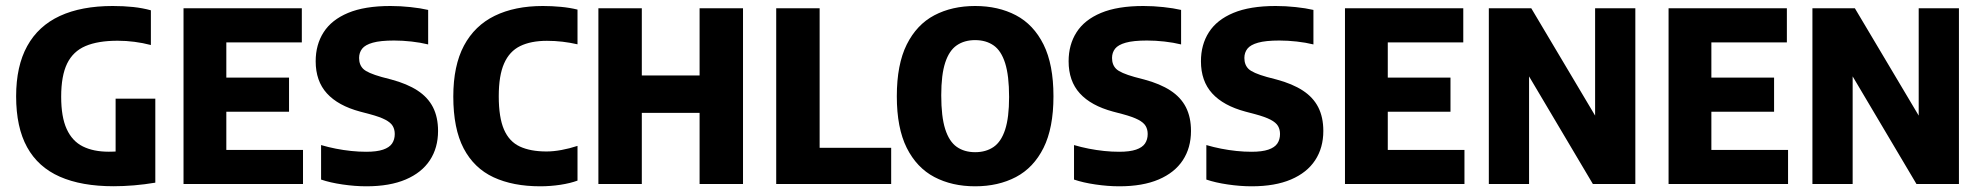

<svg xmlns="http://www.w3.org/2000/svg" viewBox="-20 -623 6708 650"><path d="M364.4 7.5Q255.8 7.5 182.4 -24.9Q109 -57.2 71.8 -124.6Q34.6 -192 34.6 -297Q34.6 -399.3 72.2 -467.2Q109.7 -535.2 182.7 -569Q255.7 -602.7 361.6 -602.7Q398.8 -602.7 430.7 -599.3Q462.6 -595.9 490.8 -588.1V-470.6Q463.4 -477.8 435.3 -481.4Q407.3 -485.1 378.1 -485.1Q311.7 -485.1 269.5 -467.1Q227.4 -449.2 207.2 -407.8Q187.1 -366.4 187.1 -295.6Q187.1 -226.9 205.8 -186.1Q224.5 -145.2 260.4 -127.3Q296.3 -109.4 348.3 -109.4Q365.4 -109.4 382.8 -110.8Q400.3 -112.2 414 -113.9L371.4 -80.4V-289H505.8V-4.6Q470.1 1.4 433.7 4.5Q397.3 7.5 364.4 7.5Z M601.3 0V-595H1001.8V-479.5H746.2V-115.5H1005.8V0ZM706.1 -244.8V-360.3H958.5V-244.8Z M1220.6 7.7Q1181.5 7.7 1139.6 1.5Q1097.7 -4.6 1067 -15.1V-131.9Q1091.1 -124.8 1117 -119.7Q1142.9 -114.6 1169 -111.9Q1195 -109.2 1219.8 -109.2Q1255.8 -109.2 1277 -116.5Q1298.2 -123.7 1307.3 -137.1Q1316.4 -150.6 1316.4 -169.3Q1316.4 -184.7 1309.6 -196.4Q1302.8 -208.1 1284.5 -217.7Q1266.2 -227.3 1232.1 -236.5L1199.1 -245.2Q1124.6 -265.2 1086.7 -306.9Q1048.7 -348.6 1048.7 -415.7Q1048.7 -471.8 1075.6 -513.8Q1102.5 -555.9 1158.4 -579.3Q1214.4 -602.7 1301.7 -602.7Q1335.7 -602.7 1369.7 -599Q1403.8 -595.4 1429.5 -589.4V-472.6Q1403.4 -479 1373.1 -482.4Q1342.8 -485.8 1314.1 -485.8Q1267.8 -485.8 1242.1 -478.5Q1216.4 -471.3 1206 -458.1Q1195.7 -444.8 1195.7 -426.8Q1195.7 -403.5 1209.8 -389.7Q1223.9 -375.9 1271.9 -362.4L1305 -353.7Q1358.4 -339.4 1393.5 -316.5Q1428.5 -293.7 1445.8 -260Q1463 -226.2 1463 -179.7Q1463 -122.6 1435.3 -80.5Q1407.6 -38.4 1353.6 -15.4Q1299.5 7.7 1220.6 7.7Z M1809 7.7Q1716.6 7.7 1650.8 -22.9Q1584.9 -53.6 1549.7 -120.5Q1514.6 -187.5 1514.6 -296.3Q1514.6 -400.6 1550.7 -468.5Q1586.9 -536.3 1654.8 -569.5Q1722.8 -602.7 1817.8 -602.7Q1848.3 -602.7 1878.9 -599.8Q1909.5 -596.9 1935.1 -590.5V-473Q1909.7 -478.8 1884.1 -481.8Q1858.5 -484.8 1831.6 -484.8Q1777.5 -484.8 1741.1 -467.1Q1704.8 -449.4 1686.7 -408.4Q1668.5 -367.5 1668.5 -297.3Q1668.5 -225.3 1686.2 -184.5Q1703.9 -143.7 1739.8 -127Q1775.8 -110.2 1830.1 -110.2Q1853.4 -110.2 1880.7 -115.2Q1908 -120.2 1935.1 -129.1V-11.6Q1910.9 -2.6 1877 2.6Q1843 7.7 1809 7.7Z M2005.8 0V-595H2152.8V-367.6H2348.4V-595H2495.4V0H2348.4V-240.9H2152.8V0Z M2607.8 0V-595H2754.8V-122.6H2997V0Z M3281.2 7.7Q3203 7.7 3143.2 -23.7Q3083.4 -55.2 3049.7 -122.4Q3016.1 -189.7 3016.1 -297Q3016.1 -404.8 3049.7 -472.3Q3083.4 -539.8 3143.2 -571.3Q3203 -602.7 3281.2 -602.7Q3359.6 -602.7 3419.4 -571.3Q3479.2 -539.8 3512.8 -472.3Q3546.4 -404.8 3546.4 -297Q3546.4 -189.7 3512.8 -122.4Q3479.2 -55.2 3419.4 -23.7Q3359.6 7.7 3281.2 7.7ZM3281.2 -107.8Q3317.9 -107.8 3343.7 -125.5Q3369.4 -143.1 3382.8 -184.1Q3396.2 -225 3396.2 -294.6Q3396.2 -367.1 3382.8 -409.3Q3369.4 -451.5 3343.7 -469.3Q3317.9 -487.2 3281.2 -487.2Q3244.7 -487.2 3219 -469.5Q3193.3 -451.9 3179.9 -410.9Q3166.5 -370 3166.5 -300.4Q3166.5 -227.9 3179.9 -185.9Q3193.3 -143.9 3219 -125.8Q3244.7 -107.8 3281.2 -107.8Z M3769.6 7.7Q3730.5 7.7 3688.6 1.5Q3646.7 -4.6 3616 -15.1V-131.9Q3640.1 -124.8 3666 -119.7Q3691.9 -114.6 3718 -111.9Q3744 -109.2 3768.8 -109.2Q3804.8 -109.2 3826 -116.5Q3847.2 -123.7 3856.3 -137.1Q3865.4 -150.6 3865.4 -169.3Q3865.4 -184.7 3858.6 -196.4Q3851.8 -208.1 3833.5 -217.7Q3815.2 -227.3 3781.1 -236.5L3748.1 -245.2Q3673.6 -265.2 3635.7 -306.9Q3597.7 -348.6 3597.7 -415.7Q3597.7 -471.8 3624.6 -513.8Q3651.5 -555.9 3707.4 -579.3Q3763.4 -602.7 3850.7 -602.7Q3884.7 -602.7 3918.7 -599Q3952.8 -595.4 3978.5 -589.4V-472.6Q3952.4 -479 3922.1 -482.4Q3891.8 -485.8 3863.1 -485.8Q3816.8 -485.8 3791.1 -478.5Q3765.4 -471.3 3755 -458.1Q3744.7 -444.8 3744.7 -426.8Q3744.7 -403.5 3758.8 -389.7Q3772.9 -375.9 3820.9 -362.4L3854 -353.7Q3907.4 -339.4 3942.5 -316.5Q3977.5 -293.7 3994.8 -260Q4012 -226.2 4012 -179.7Q4012 -122.6 3984.3 -80.5Q3956.6 -38.4 3902.6 -15.4Q3848.5 7.7 3769.6 7.7Z M4217.6 7.7Q4178.5 7.7 4136.6 1.5Q4094.7 -4.6 4064 -15.1V-131.9Q4088.1 -124.8 4114 -119.7Q4139.9 -114.6 4166 -111.9Q4192 -109.2 4216.8 -109.2Q4252.8 -109.2 4274 -116.5Q4295.2 -123.7 4304.3 -137.1Q4313.4 -150.6 4313.4 -169.3Q4313.4 -184.7 4306.6 -196.4Q4299.8 -208.1 4281.5 -217.7Q4263.2 -227.3 4229.1 -236.5L4196.1 -245.2Q4121.6 -265.2 4083.7 -306.9Q4045.7 -348.6 4045.7 -415.7Q4045.7 -471.8 4072.6 -513.8Q4099.5 -555.9 4155.4 -579.3Q4211.4 -602.7 4298.7 -602.7Q4332.7 -602.7 4366.7 -599Q4400.8 -595.4 4426.5 -589.4V-472.6Q4400.4 -479 4370.1 -482.4Q4339.8 -485.8 4311.1 -485.8Q4264.8 -485.8 4239.1 -478.5Q4213.4 -471.3 4203 -458.1Q4192.7 -444.8 4192.7 -426.8Q4192.7 -403.5 4206.8 -389.7Q4220.9 -375.9 4268.9 -362.4L4302 -353.7Q4355.4 -339.4 4390.5 -316.5Q4425.5 -293.7 4442.8 -260Q4460 -226.2 4460 -179.7Q4460 -122.6 4432.3 -80.5Q4404.6 -38.4 4350.6 -15.4Q4296.5 7.7 4217.6 7.7Z M4533.3 0V-595H4933.8V-479.5H4678.2V-115.5H4937.8V0ZM4638.1 -244.8V-360.3H4890.5V-244.8Z M5020.3 0V-595H5164L5402.5 -194H5380.1V-595H5516.3V0H5372.6L5134.8 -401H5156.5V0Z M5628.8 0V-595H6029.3V-479.5H5773.7V-115.5H6033.3V0ZM5733.6 -244.8V-360.3H5986V-244.8Z M6115.8 0V-595H6259.5L6498 -194H6475.6V-595H6611.8V0H6468.1L6230.3 -401H6252V0Z"/></svg>

Font: Encode Sans SC Condensed Thin
Style: Regular
Weight: 100
Width: 3
Designer: Multiple Designers
Foundry: Impallari Type
Version: Version 3.002